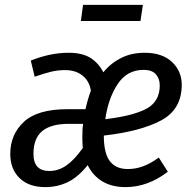

<svg xmlns="http://www.w3.org/2000/svg" viewBox="-20 -754 785 786"><path d="M403 -458Q433 -495 475.5 -516.5Q518 -538 572 -538Q644 -538 684 -500.5Q724 -463 724 -407Q724 -306 639.5 -261Q555 -216 405 -199Q405 -127 429.5 -94.5Q454 -62 503 -62Q536 -62 566.5 -73.5Q597 -85 630 -109L667 -51Q585 12 494 12Q438 12 399 -11.5Q360 -35 339 -78Q300 -29 257.5 -8.5Q215 12 165 12Q98 12 60 -25Q22 -62 22 -124Q22 -203 77.5 -255Q133 -307 256 -307H330Q338 -344 352 -383Q346 -422 318 -444.5Q290 -467 247 -467Q216 -467 189.5 -460.5Q163 -454 122 -440L106 -506Q186 -538 261 -538Q316 -538 349.5 -517.5Q383 -497 403 -458ZM411 -266Q527 -280 580.5 -309.5Q634 -339 634 -404Q634 -432 618 -450Q602 -468 568 -468Q500 -468 461.5 -409.5Q423 -351 411 -266ZM261 -247Q189 -247 153 -217.5Q117 -188 117 -124Q117 -54 182 -54Q219 -54 251.5 -76.5Q284 -99 319 -148Q317 -170 317 -190Q317 -228 320 -247ZM311 -668 320 -734H565L555 -668Z"/></svg>

Font: Fira Sans Condensed
Style: Italic
Weight: 400
Width: 3
Italic angle: -8°
Designer: bBox Type GmbH & Carrois Corporate GbR & Edenspiekermann AG
Foundry: bBox Type GmbH & Carrois Corporate GbR & Edenspiekermann AG
Version: Version 4.301